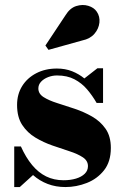

<svg xmlns="http://www.w3.org/2000/svg" viewBox="-20 -746 498 776"><path d="M37.5 10V-154H64.5Q84.5 -109.5 109.8 -79Q135 -48.5 166.5 -33Q198 -17.5 237 -17.5Q264.5 -17.5 287 -24.2Q309.5 -31 322.5 -43.8Q335.5 -56.5 335.5 -74.5Q335.5 -96.5 314.8 -110.2Q294 -124 261.5 -134.5Q229 -145 192.2 -157.8Q155.5 -170.5 123 -190Q90.5 -209.5 69.8 -241Q49 -272.5 49 -322Q49 -365 69.5 -398Q90 -431 126.5 -450Q163 -469 210 -469Q244 -469 271.5 -458Q299 -447 321 -429L373.5 -470H396.5V-330H370.5Q353.5 -359.5 332 -384.8Q310.5 -410 281 -425.5Q251.5 -441 210.5 -441Q191.5 -441 174.2 -434.2Q157 -427.5 146 -415.8Q135 -404 135 -388.5Q135 -367 156.2 -353.5Q177.5 -340 210.8 -329.5Q244 -319 281.5 -306.5Q319 -294 352.2 -275Q385.5 -256 406.8 -225.5Q428 -195 428 -148Q428 -92.5 400.5 -57.8Q373 -23 330.8 -6.5Q288.5 10 244.5 10Q205.5 10 172.8 -2.5Q140 -15 113.5 -38.5L60 10ZM176 -544.5 163.5 -562 244.5 -684Q262.5 -713.5 288 -721.5Q313.5 -729.5 336.8 -722.5Q360 -715.5 371 -699Q384.5 -679.5 381.8 -654.5Q379 -629.5 361.5 -609.2Q344 -589 312.5 -582.5Z"/></svg>

Font: Bodoni Moda 9pt ExtraBold
Style: Regular
Weight: 800
Designer: Owen Earl
Foundry: indestructible type
Version: Version 2.005